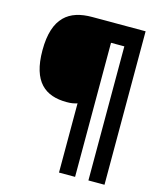

<svg xmlns="http://www.w3.org/2000/svg" viewBox="-128 -853 900 1072"><g transform="rotate(15 321.5 -316.5)"><path d="M579 127V-760H270C139 -760 50 -700 50 -509C50 -326 131 -264 255 -264C283 -264 296 -267 316 -273V127H409V-648H486V127Z"/></g></svg>

Font: Noto Sans Tamil Black
Style: Regular
Weight: 900
Designer: Jelle Bosma - Monotype Design Team
Foundry: Monotype Imaging Inc.
Version: Version 2.004